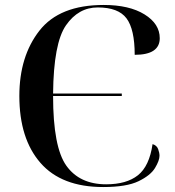

<svg xmlns="http://www.w3.org/2000/svg" viewBox="-20 -744 707 774"><path d="M396 10Q490 10 538.5 -13.5Q587 -37 605 -67Q623 -97 623 -116Q623 -128 617.5 -143Q612 -158 595 -163Q582 -74 536 -37.5Q490 -1 408 -1Q301 -1 247.5 -76Q194 -151 194 -357H471V-367H194Q196 -570 246 -642Q296 -714 374 -714Q457 -714 490 -670Q523 -626 523 -523Q624 -523 624 -590Q624 -648 562.5 -686Q501 -724 398 -724Q220 -724 139 -620.5Q58 -517 58 -357Q58 -185 143 -87.5Q228 10 396 10Z"/></svg>

Font: Noto Serif Display Semi
Style: Regular
Weight: 600
Designer: Monotype Design Team
Foundry: Monotype Imaging Inc.
Version: Version 1.900